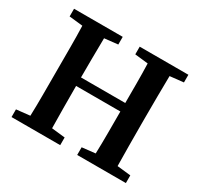

<svg xmlns="http://www.w3.org/2000/svg" viewBox="-141 -840 1060 1018"><g transform="rotate(30 389.0 -331.5)"><path d="M441 -616V-663H739V-616L656 -607Q655 -545 654.5 -481.5Q654 -418 654 -353V-310Q654 -247 654.5 -183.5Q655 -120 656 -56L739 -47V0H441V-47L522 -56Q524 -119 524 -184Q524 -249 524 -314H253Q253 -242 253.5 -179Q254 -116 255 -56L337 -47V0H39V-47L122 -56Q124 -118 124 -182Q124 -246 124 -310V-353Q124 -416 124 -479.5Q124 -543 122 -607L39 -616V-663H337V-616L255 -607Q254 -545 253.5 -483Q253 -421 253 -366H524Q524 -428 524 -488Q524 -548 522 -607Z"/></g></svg>

Font: Source Serif Pro Semibold
Style: Regular
Weight: 600
Designer: Frank Grießhammer
Foundry: Adobe Systems Incorporated
Version: Version 3.000;hotconv 1.0.109;makeotfexe 2.5.65596